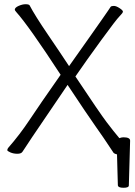

<svg xmlns="http://www.w3.org/2000/svg" viewBox="-20 -723 640 909"><path d="M545 -69Q556 -73 564 -73Q596 -73 596 -57V-56L590 155Q590 166 564.5 166Q539 166 538 154Q537 131 536 83.5Q535 36 534 8Q522 5 518 1Q508 -13 492 -38Q476 -63 434 -122.5Q392 -182 300 -321Q158 -113 132 -73.5Q106 -34 99 -23.5Q92 -13 86 -4Q80 5 62 5Q44 5 29 -1.5Q14 -8 14.5 -12.5Q15 -17 18 -22Q74 -86 120 -155.5Q166 -225 267 -369Q117 -599 57 -666Q50 -674 50 -677Q50 -687 68 -695Q86 -703 101 -703Q116 -703 120 -698Q145 -650 207 -559Q269 -468 307 -410Q373 -503 409.5 -555Q446 -607 465 -634Q484 -661 492 -673L504 -691Q508 -695 519 -695Q530 -695 546 -684.5Q562 -674 562 -668Q562 -662 546 -646Q530 -630 460 -534Q390 -438 337 -361Q452 -188 485 -144.5Q518 -101 545 -69ZM18 -22Z"/></svg>

Font: LXGW WenKai Light
Style: Regular
Weight: 300
Designer: LXGW / Fontworks Inc.
Foundry: LXGW / Fontworks Inc.
Version: Version 1.501; October 10, 2024